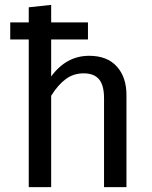

<svg xmlns="http://www.w3.org/2000/svg" viewBox="-20 -768 625 788"><path d="M499 0H407V-365Q407 -418 386.5 -442.5Q366 -467 323 -467Q282 -467 250 -443.5Q218 -420 190 -375V0H98V-606H22V-676H98V-738L190 -748V-676H341V-606H190V-454Q252 -539 346 -539Q420 -539 459.5 -495Q499 -451 499 -378Z"/></svg>

Font: Trujillo
Style: Regular
Weight: 400
Designer: Fira Sans original fonts by bBox Type GmbH, Carrois Corporate GbR, & Edenspiekermann AG / Changes by Cristiano Sobral
Foundry: Fira Sans original fonts by bBox Type GmbH, Carrois Corporate GbR, & Edenspiekermann AG / Changes by Cristiano Sobral
Version: Version 4.301;October 17, 2021;FontCreator 14.0.0.2814 64-bi